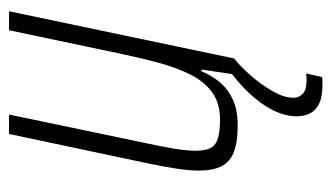

<svg xmlns="http://www.w3.org/2000/svg" viewBox="-178 -372 750 435"><g transform="rotate(-90 197.5 -155.0)"><path d="M130 8Q93 8 70.5 -0.5Q48 -9 38 -28.5Q28 -48 28 -80Q28 -100 32 -127.5Q36 -155 43 -189L111 -510H155L90 -199Q82 -162 77.5 -134.5Q73 -107 73 -88Q73 -65 79.5 -53Q86 -41 102 -36.5Q118 -32 143 -32Q181 -32 205.5 -50Q230 -68 245.5 -99Q261 -130 271.5 -168.5Q282 -207 291 -249L346 -510H389L282 0H246L257 -74H253Q244 -52 229 -33.5Q214 -15 190 -3.5Q166 8 130 8ZM221 200Q195 200 179.5 192.5Q164 185 157.5 171.5Q151 158 151 142Q151 104 179.5 63.5Q208 23 254 -10L282 0Q264 14 243.5 37.5Q223 61 208 87Q193 113 193 134Q193 147 202 155.5Q211 164 232 164Q235 164 238 164Q241 164 248 163L240 199Q235 200 229.5 200Q224 200 221 200Z"/></g></svg>

Font: Saira Condensed ExtraLight
Style: Italic
Weight: 250
Width: 3
Italic angle: -12°
Designer: Hector Gatti with collaboration of the Omnibus-Type team
Foundry: Omnibus-Type
Version: Version 1.101